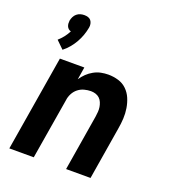

<svg xmlns="http://www.w3.org/2000/svg" viewBox="-140 -877 879 982"><g transform="rotate(20 300.0 -386.0)"><path d="M23 0 109 -520H242L231 -452Q243 -470 258 -484.5Q273 -499 292 -509.5Q311 -520 331 -524Q351 -528 370 -528Q399 -528 425.5 -520Q452 -512 471 -493.5Q490 -475 500.5 -450.5Q511 -426 515.5 -398.5Q520 -371 518.5 -342.5Q517 -314 512 -286L465 0H332L382 -304Q384 -317 385 -330.5Q386 -344 384 -356.5Q382 -369 377 -381Q372 -393 363 -401.5Q354 -410 341.5 -414Q329 -418 316 -418Q298 -418 279.5 -413Q261 -408 246 -396Q231 -384 222 -366.5Q213 -349 211 -331L156 0ZM106 -567 65 -607Q80 -620 92.5 -636Q105 -652 114 -670Q106 -672 100.5 -677Q95 -682 92 -689Q89 -696 88.5 -704Q88 -712 89 -720Q91 -730 96 -740.5Q101 -751 110 -758.5Q119 -766 129.5 -769Q140 -772 151 -772Q162 -772 171.5 -769Q181 -766 187 -758.5Q193 -751 195 -740.5Q197 -730 195 -720Q191 -698 183.5 -677Q176 -656 165 -636.5Q154 -617 139 -599Q124 -581 106 -567Z"/></g></svg>

Font: Iosevka Aile Extrabold Oblique
Style: Regular
Weight: 800
Italic angle: -9°
Designer: Belleve Invis
Foundry: Belleve Invis
Version: Version 31.1.0; ttfautohint (v1.8.4)